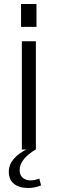

<svg xmlns="http://www.w3.org/2000/svg" viewBox="-20 -746 288 958"><path d="M159 -540V0H89V-540ZM162 -726V-612H85V-726ZM121 192Q76 192 50 171.5Q24 151 24 110Q24 76 49 46.5Q74 17 120 -4L158 0Q119 23 98.5 49Q78 75 78 103Q78 127 93 140.5Q108 154 132 154Q154 154 176 145L185 179Q171 185 154.5 188.5Q138 192 121 192Z"/></svg>

Font: Pathway Extreme 28pt Light
Style: Regular
Weight: 300
Designer: Eduardo Rodriguez Tunni
Foundry: Eduardo Rodriguez Tunni
Version: Version 1.001;gftools[0.9.26]